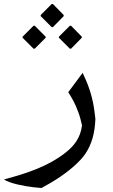

<svg xmlns="http://www.w3.org/2000/svg" viewBox="-20 -706 566 962"><path d="M394 -341 322 -244C343 -211 357 -185 370 -150C375 -137 379 -126 382 -114L391 -78C383 -14 351 25 308 59C226 124 122 161 0 193C7 198 17 203 32 208C76 223 134 232 188 236C255 200 313 162 361 117C380 99 396 82 408 64C439 17 455 -36 458 -110C455 -133 453 -153 450 -171C439 -236 420 -287 394 -341ZM390 -517V-522L336 -577H330L275 -522V-517L330 -462H336ZM209 -517V-522L154 -577H148L93 -522V-517L148 -462H154ZM299 -625V-631L245 -686H239L184 -631V-625L239 -570H245Z"/></svg>

Font: Iranian Serif 
Style: Regular
Weight: 400
Designer: Hooman Mehr, Hadi Navid in Neviseh Pardaz Co. Ltd. (http://nevisa.com)
Foundry: http://font-store.ir
Version: 5.0.2 build 3/9/1393